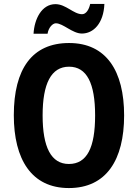

<svg xmlns="http://www.w3.org/2000/svg" viewBox="-20 -943 698 973"><path d="M150 -772H221C226 -804 247 -825 263 -825C300 -825 347 -773 395 -773C453 -773 505 -824 509 -923H437C431 -894 416 -871 396 -871C353 -871 314 -922 261 -922C191 -922 154 -846 150 -772ZM609 -358C609 -583 519 -725 330 -725C143 -725 50 -594 50 -359C50 -135 140 10 329 10C519 10 609 -133 609 -358ZM196 -358C196 -519 239 -605 330 -605C420 -605 462 -521 462 -358C462 -195 421 -112 329 -112C239 -112 196 -197 196 -358Z"/></svg>

Font: Noto Sans Telugu Condensed
Style: Bold
Weight: 700
Width: 3
Designer: Jelle Bosma - Monotype Design Team
Foundry: Monotype Imaging Inc.
Version: Version 2.005